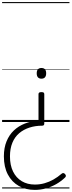

<svg xmlns="http://www.w3.org/2000/svg" viewBox="-20 -1163 682 1830"><path d="M375 -285Q389 -285 395.5 -281Q402 -277 402 -265V15Q402 25 397 30Q392 35 382 35Q317 35 261 53Q205 71 163 106.5Q121 142 98 197.5Q75 253 75 328Q75 412 104.5 472Q134 532 187.5 564Q241 596 312 596Q360 596 404.5 583.5Q449 571 489.5 548Q530 525 567 493Q575 486 583 486.5Q591 487 599 495Q608 505 608 513Q608 521 601 528Q563 565 516.5 591.5Q470 618 418 632.5Q366 647 312 647Q226 647 159.5 609.5Q93 572 55 500.5Q17 429 17 327Q17 246 42.5 184Q68 122 112.5 80Q157 38 217.5 14.5Q278 -9 347 -14V-265Q347 -277 354 -281Q361 -285 375 -285ZM375 -515Q397 -515 408.5 -502.5Q420 -490 420 -464Q420 -439 408.5 -426Q397 -413 375 -413Q353 -413 341.5 -426Q330 -439 330 -464Q330 -490 341.5 -502.5Q353 -515 375 -515ZM0 623H642V633H0ZM0 -20H642V0H0ZM0 -505H642V-500H0ZM0 -1143H642V-1133H0Z"/></svg>

Font: Playwrite CL Guides
Style: Regular
Weight: 400
Designer: Veronika Burian, José Scaglione
Foundry: TypeTogether
Version: Version 1.003